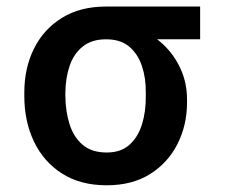

<svg xmlns="http://www.w3.org/2000/svg" viewBox="-20 -548 676 578"><path d="M53.2 -258.8V-269.5Q53.2 -343.3 82.3 -401.6Q111.3 -460 166.3 -494.1Q221.2 -528.3 299.3 -528.3Q313 -524.4 325 -511.7Q336.9 -499 353.3 -484.6Q369.6 -470.2 397 -460.4Q438 -445.3 470.9 -414.6Q503.9 -383.8 523.4 -341.3Q543 -298.8 543 -249V-238.3Q543 -171.9 514.6 -115.2Q486.3 -58.6 432.4 -24.4Q378.4 9.8 301.3 9.8Q222.2 9.8 166.7 -25.6Q111.3 -61 82.3 -121.8Q53.2 -182.6 53.2 -258.8ZM176.8 -269.5V-258.8Q177.2 -212.4 189.5 -173.8Q201.7 -135.3 228.8 -112.1Q255.9 -88.9 301.3 -88.9Q343.8 -88.9 369.6 -112.1Q395.5 -135.3 407.5 -173.8Q419.4 -212.4 418.9 -258.8V-269.5Q419.4 -313 407.2 -349.4Q395 -385.7 368.9 -407.7Q342.8 -429.7 299.3 -429.7Q255.9 -429.7 228.8 -407.7Q201.7 -385.7 189.5 -349.4Q177.2 -313 176.8 -269.5ZM582.5 -528.3V-429.7H299.3V-528.3Z"/></svg>

Font: Inter Cardless Tabular Medium
Style: Regular
Weight: 500
Designer: Rasmus Andersson
Foundry: rsms
Version: Version 4.000;git-4fc901f